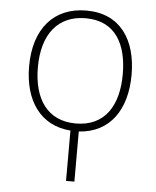

<svg xmlns="http://www.w3.org/2000/svg" viewBox="-54 -585 709 870"><g transform="rotate(5 300.0 -150.5)"><path d="M279 238H317V10C460 1 533 -110 533 -267C533 -424 460 -539 304 -539C157 -539 67 -437 67 -265C67 -110 141 -1 279 9ZM300 -25C170 -25 107 -121 107 -264C107 -415 178 -504 304 -504C440 -504 493 -401 493 -266C493 -124 433 -25 300 -25Z"/></g></svg>

Font: Noto Sans Mono ExtraLight
Style: Regular
Weight: 200
Designer: Monotype Design Team
Foundry: Monotype Imaging Inc.
Version: Version 2.014